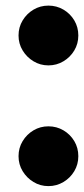

<svg xmlns="http://www.w3.org/2000/svg" viewBox="-20 -630 292 668"><path d="M44.5 -506.5Q44.5 -478 58.8 -454.5Q73 -431 96.5 -416.8Q120 -402.5 148.5 -402.5Q177 -402.5 200.8 -416.8Q224.5 -431 238.5 -454.5Q252.5 -478 252.5 -506.5Q252.5 -535.5 238.5 -559Q224.5 -582.5 200.8 -596.5Q177 -610.5 148.5 -610.5Q120 -610.5 96.5 -596.5Q73 -582.5 58.8 -559Q44.5 -535.5 44.5 -506.5ZM44.5 -86.5Q44.5 -58 58.8 -34.5Q73 -11 96.5 3.2Q120 17.5 148.5 17.5Q177 17.5 200.8 3.2Q224.5 -11 238.5 -34.5Q252.5 -58 252.5 -86.5Q252.5 -115.5 238.5 -139Q224.5 -162.5 200.8 -176.5Q177 -190.5 148.5 -190.5Q120 -190.5 96.5 -176.5Q73 -162.5 58.8 -139Q44.5 -115.5 44.5 -86.5Z"/></svg>

Font: Besley ExtraBold
Style: Regular
Weight: 800
Designer: Owen Earl
Foundry: indestructible type*
Version: Version 2.001